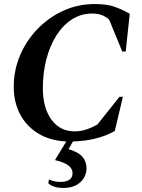

<svg xmlns="http://www.w3.org/2000/svg" viewBox="-20 -690 705 950"><path d="M294 240Q268 240 249.5 234Q231 228 219 217L222 199H226Q248 210 279 210Q339 210 339 166Q339 146 320 130Q301 114 252 102L308 10Q227 6 169 -29.5Q111 -65 79.5 -124.5Q48 -184 48 -260Q48 -342 79 -415.5Q110 -489 165.5 -546.5Q221 -604 293.5 -637Q366 -670 449 -670Q508 -670 545.5 -657Q583 -644 622 -622L602 -435H585L520 -593Q503 -608 483.5 -615.5Q464 -623 435 -623Q381 -623 336 -594Q291 -565 259 -514.5Q227 -464 209.5 -397Q192 -330 192 -254Q192 -156 234.5 -98Q277 -40 350 -40Q380 -40 408 -49.5Q436 -59 462 -74L571 -211H588L548 -42Q508 -19 456.5 -5.5Q405 8 341 10L319 48Q367 62 387.5 85.5Q408 109 408 142Q408 184 377 212Q346 240 294 240Z"/></svg>

Font: Spectral
Style: Bold Italic
Weight: 700
Italic angle: -10°
Designer: Jean-Baptiste Levee
Foundry: Production Type
Version: Version 2.001